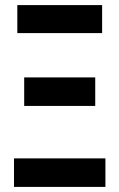

<svg xmlns="http://www.w3.org/2000/svg" viewBox="-20 -734 469 754"><path d="M381 -604V-714H48V-604ZM354 -318V-430H75V-318ZM394 0V-112H35V0Z"/></svg>

Font: Noto Sans UI Condensed
Style: Bold
Weight: 700
Width: 3
Designer: Monotype Design Team
Foundry: Monotype Imaging Inc.
Version: 1.001